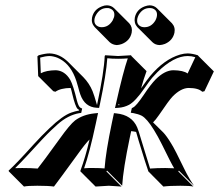

<svg xmlns="http://www.w3.org/2000/svg" viewBox="-20 -639 821 719"><path d="M267.6 -56.6Q198.7 38.1 182.1 59.6Q161.6 56.6 119.6 56.6Q83.5 56.6 69.8 59.6L13.2 2.9L12.2 0Q42 -26.9 106.4 -98.6Q136.2 -131.3 164.6 -158.2Q214.4 -206.1 246.6 -217.3Q260.3 -222.2 275.9 -225.1L276.4 -227.1Q272.9 -229.5 270.5 -231.4Q261.7 -240.2 250.5 -287.6Q247.6 -300.8 244.6 -309.6Q207 -309.1 187.5 -295.4L179.7 -297.4L123 -354L120.1 -428.2L125 -432.1Q149.9 -439 165.5 -439Q203.6 -438 235.4 -406.7L292 -350.1Q314.5 -327.1 326.7 -297.4Q332 -284.7 343.3 -245.6L344.2 -250Q369.6 -369.1 372.1 -429.2L374 -432.1Q376 -432.1 422.4 -429.2L470.7 -432.1L472.2 -429.2L528.8 -372.6Q517.1 -340.8 508.3 -308.1Q530.8 -340.3 542 -354Q594.7 -417 654.3 -434.6Q669.9 -439 683.1 -439Q700.7 -438.5 720.7 -432.1L724.1 -428.2L780.8 -371.6L745.6 -297.4L737.3 -295.4Q723.1 -309.6 685.5 -309.6Q657.2 -308.6 627 -278.3Q612.8 -263.7 575.2 -208Q562 -189 553.2 -180.7L591.3 -143.1Q604 -129.9 621.1 -101.6Q635.3 -79.1 671.4 -3.9Q688 29.8 706.5 56.6L649.9 0L647.5 2.9L704.1 59.6Q691.9 56.6 655.8 56.6Q614.3 56.6 591.8 59.6L535.6 2.9Q527.3 -20 499 -112.8Q490.7 -141.1 489.7 -145Q480.5 -147 471.2 -147.9L465.8 -122.6Q441.4 -6.3 437.5 56.6L380.9 0L378.4 2.9L435.1 59.6Q433.1 59.6 387.7 56.6L337.9 59.6L281.2 2.9V0Q299.8 -49.8 315.4 -116.7Q300.3 -102.5 267.6 -56.6ZM324.7 -573.2Q331.1 -603.5 361.8 -615.2Q371.1 -619.1 380.4 -619.1Q396.5 -618.7 407.2 -608.4L463.9 -551.8Q477.1 -537.1 473.1 -516.6Q466.8 -486.3 436 -474.1Q426.3 -470.7 417.5 -470.2Q401.4 -471.2 390.6 -481L334.5 -537.6Q320.8 -552.7 324.7 -573.2ZM484.9 -573.2Q491.2 -603.5 522 -615.2Q531.7 -618.7 540.5 -619.1Q556.6 -618.7 567.4 -608.4L624 -551.8Q637.2 -537.1 633.3 -516.6Q627 -487.3 597.7 -474.6Q587.4 -470.7 577.6 -470.2Q561.5 -470.7 550.8 -481L494.1 -537.6Q481 -552.7 484.9 -573.2ZM428.2 -245.6 424.3 -250 423.3 -245.1Q426.3 -245.6 428.2 -245.6ZM494.6 -570.8Q489.3 -546.4 510.3 -538.6Q515.6 -537.1 521 -537.1Q546.9 -537.1 562 -562.5Q565.4 -569.3 566.9 -575.2Q572.3 -599.6 551.3 -607.4Q545.9 -608.9 540.5 -608.9Q514.6 -608.9 499.5 -583.5Q496.1 -576.7 494.6 -570.8ZM334.5 -570.8Q329.1 -546.4 350.6 -538.6Q356 -537.1 360.8 -537.1Q386.7 -537.1 401.9 -562.5Q405.3 -569.3 407.2 -575.2Q412.6 -599.6 391.1 -607.4Q386.2 -609.4 380.4 -608.9Q354.5 -608.9 339.8 -583.5Q335.9 -576.7 334.5 -570.8ZM203.1 -118.7Q241.7 -172.9 261.2 -188Q291 -210 333.5 -214.4L347.2 -215.8L338.9 -176.8Q314.9 -64.5 294.9 -8.8Q311.5 -10.3 331.1 -9.8Q355 -9.8 371.6 -8.3Q376 -69.8 399.4 -181.2L406.7 -215.3L415.5 -214.4Q473.6 -208.5 493.7 -162.1Q499 -149.9 508.8 -115.7Q537.1 -22 542 -7.8Q567.4 -9.8 599.1 -9.8Q616.7 -9.8 632.3 -8.8Q622.1 -24.9 585.9 -99.1Q571.3 -128.4 556.2 -152.8Q530.3 -194.8 510.7 -205.6Q498 -211.9 480 -215.3L469.7 -216.8L473.6 -233.9L478 -236.3Q490.2 -241.7 519 -284.7Q543.9 -322.3 563 -341.8Q596.7 -375.5 628.9 -376Q666.5 -375.5 682.6 -363.8L711.4 -424.8Q696.8 -429.2 683.1 -429.2Q630.9 -429.2 569.3 -368.7Q558.6 -357.9 549.8 -347.7Q539.1 -335 521 -308.6Q487.3 -259.8 463.4 -246.6Q444.8 -236.8 423.8 -235.4L410.6 -234.4L414.6 -252Q441.4 -371.1 458.5 -420.4Q441.9 -418.9 422.4 -418.9Q398.4 -418.9 381.8 -420.9Q377.9 -361.3 354 -248L351.1 -234.9L342.3 -235.4Q297.4 -237.8 280.8 -285.2Q277.3 -294.4 272.5 -313.5Q265.6 -338.9 260.7 -350.1Q238.8 -404.3 194.8 -422.9Q179.7 -428.7 165.5 -429.2Q148.9 -428.7 130.4 -423.3L132.8 -364.7Q153.3 -375.5 189 -376Q222.7 -374.5 243.2 -339.8Q254.4 -319.3 268.1 -262.2Q273.9 -240.2 280.8 -235.8L287.6 -232.4L284.2 -216.3L277.3 -215.3Q234.4 -208 195.3 -172.9Q185.5 -164.1 171.4 -150.9Q148.4 -129.4 80.1 -54.2Q57.1 -29.3 36.6 -9.3Q50.8 -9.8 63 -9.8Q96.2 -9.8 121.1 -7.8Q137.7 -28.3 203.1 -118.7Z"/></svg>

Font: Linux Biolinum Shadow O
Style: Italic
Weight: 400
Italic angle: -12°
Designer: Philipp H. Poll
Foundry: Philipp H. Poll
Version: Version 0.6.2